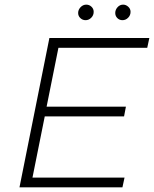

<svg xmlns="http://www.w3.org/2000/svg" viewBox="-20 -808 664 828"><path d="M232 -602 181 -348H523L515 -306H173L120 -42H517L508 0H64L193 -644H624L615 -602ZM317 -752Q317 -766 327.5 -777Q338 -788 352 -788Q365 -788 374.5 -779Q384 -770 384 -757Q384 -742 373.5 -731.5Q363 -721 349 -721Q336 -721 326.5 -730Q317 -739 317 -752ZM477 -752Q477 -766 487 -777Q497 -788 511 -788Q523 -788 533 -779Q543 -770 543 -757Q543 -742 532.5 -731.5Q522 -721 508 -721Q495 -721 486 -730Q477 -739 477 -752Z"/></svg>

Font: Montserrat Ace
Style: Light Italic
Weight: 300
Italic angle: -11.3°
Designer: Julieta Ulanovsky
Foundry: Julieta Ulanovsky
Version: Version 1